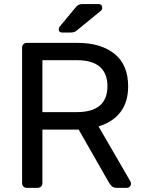

<svg xmlns="http://www.w3.org/2000/svg" viewBox="-20 -907 695 927"><path d="M109.6 0Q99.4 0 93.1 -6.4Q86.7 -12.7 86.7 -22.9V-676.3Q86.7 -687.3 93.1 -693.6Q99.4 -700 109.6 -700H354.4Q466.7 -700 532.7 -647.2Q598.7 -594.4 598.7 -490.3Q598.7 -412.8 560.5 -364.5Q522.2 -316.2 455.7 -296.8L609.6 -31.4Q612.6 -25.4 612.6 -20.4Q612.6 -12.2 606.5 -6.1Q600.4 0 592.2 0H544.1Q527.3 0 518.9 -8.8Q510.6 -17.6 505.1 -27L359.8 -281.4H184.7V-22.9Q184.7 -12.7 178.4 -6.4Q172 0 161 0ZM184.7 -365.7H350.4Q425.4 -365.7 462.1 -397.5Q498.8 -429.2 498.8 -490.7Q498.8 -552.1 462.3 -584.3Q425.8 -616.4 350.4 -616.4H184.7ZM279.7 -750Q263.7 -750 263.7 -766Q263.7 -774 268.7 -779L343.5 -869.3Q352.1 -879.9 359.2 -883.7Q366.3 -887.5 380.5 -887.5H454.6Q473.6 -887.5 473.6 -868.3Q473.6 -861.3 468.6 -856.3L352.5 -761.3Q344.5 -754.3 337.5 -752.2Q330.6 -750 319.4 -750Z"/></svg>

Font: Rubik Light
Style: Regular
Weight: 300
Designer: Hubert and Fischer
Foundry: Hubert and Fischer
Version: Version 2.300;gftools[0.9.30]